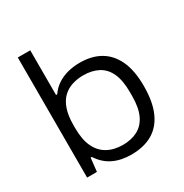

<svg xmlns="http://www.w3.org/2000/svg" viewBox="-170 -856 959 1001"><g transform="rotate(-30 310.0 -355.5)"><path d="M335 12Q274 12 227.5 -10.5Q181 -33 150 -81H143L134 0H75V-723H150V-454H157Q177 -483 205 -501.5Q233 -520 267.5 -529Q302 -538 341 -538Q413 -538 464 -508Q515 -478 542.5 -418Q570 -358 570 -266Q570 -171 542.5 -109.5Q515 -48 463 -18Q411 12 335 12ZM323 -54Q373 -54 411 -73.5Q449 -93 470 -136.5Q491 -180 491 -252V-274Q491 -345 471 -388.5Q451 -432 413 -452Q375 -472 323 -472Q288 -472 256.5 -462Q225 -452 201 -429.5Q177 -407 163.5 -368Q150 -329 150 -272V-255Q150 -186 170.5 -142Q191 -98 230 -76Q269 -54 323 -54Z"/></g></svg>

Font: Archivo SemiExpanded Light
Style: Regular
Weight: 300
Width: 6
Designer: Hector Gatti
Foundry: Omnibus-Type
Version: Version 2.001